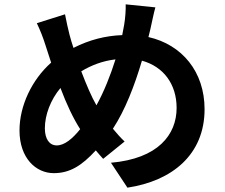

<svg xmlns="http://www.w3.org/2000/svg" viewBox="-20 -814 1040 886"><path d="M242 -143C207 -143 187 -174 187 -222C187 -283 213 -353 259 -408C287 -333 319 -266 350 -218C314 -173 277 -143 242 -143ZM513 -540C490 -467 460 -391 425 -328C403 -366 378 -424 355 -485C402 -513 453 -533 513 -540ZM674 -680C680 -705 689 -753 697 -780L560 -794C561 -770 558 -728 553 -700C550 -685 547 -669 544 -652C467 -649 394 -631 319 -593C312 -614 306 -634 301 -653C294 -682 286 -715 280 -748L150 -707C167 -671 179 -640 190 -605C198 -579 207 -552 216 -525C127 -446 70 -326 70 -212C70 -84 146 -15 228 -15C301 -15 356 -48 422 -120C433 -107 444 -94 456 -81L555 -161C537 -178 519 -198 501 -220C557 -305 601 -419 635 -534C734 -507 795 -426 795 -316C795 -193 710 -82 492 -63L568 52C774 21 924 -100 924 -310C924 -483 820 -608 665 -643Z"/></svg>

Font: Noto Sans T Chinese Bold
Style: Bold
Weight: 700
Designer: Ryoko NISHIZUKA (kana & ideographs); Paul D. Hunt (Latin, Greek & Cyrillic); Wenlong ZHANG (bopomofo); Sandoll Communica
Foundry: Adobe Systems Incorporated
Version: Version 1.000;PS 1;hotconv 1.0.78;makeotf.lib2.5.61930